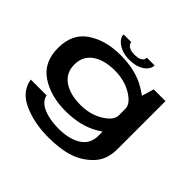

<svg xmlns="http://www.w3.org/2000/svg" viewBox="-217 -968 1455 1455"><g transform="rotate(45 511.0 -240.0)"><path d="M476.5 237.5Q606 237.5 694.5 207.5Q783 177.5 846.5 109.8Q910 42 910 -69V-585H784L736.5 -424V-41Q736.5 48 666.8 92Q597 136 485 136Q419 136 365.8 122.2Q312.5 108.5 281 83.5Q249.5 58.5 242 21.5H72.5Q91 133 208 185.2Q325 237.5 476.5 237.5ZM425.5 4.5Q588 4.5 698 -60.5Q808 -125.5 808 -169L736 -257.5Q736 -204.5 657.5 -156.5Q579 -108.5 474 -108.5Q362.5 -108.5 294 -156Q225.5 -203.5 225.5 -293Q225.5 -383 294 -430.5Q362.5 -478 474 -478Q579 -478 657.5 -430.5Q736 -383 736 -330L807 -417.5Q807 -461 696 -526.2Q585 -591.5 422.5 -591.5Q264.5 -591.5 156.8 -519.2Q49 -447 49 -294Q49 -141 158.2 -68.2Q267.5 4.5 425.5 4.5ZM494 -612Q546.5 -612 583.5 -627.2Q620.5 -642.5 640.5 -666.5Q660.5 -690.5 660.5 -718H578Q578 -705.5 570.2 -693.5Q562.5 -681.5 544.2 -674.2Q526 -667 494 -667Q466 -667 447.5 -674.5Q429 -682 420 -693.5Q411 -705 411 -718H328Q328 -690.5 349.8 -666.5Q371.5 -642.5 408.5 -627.2Q445.5 -612 494 -612Z"/></g></svg>

Font: Anybody ExtraExpanded SemiBold
Style: Regular
Weight: 600
Width: 8
Version: Version 1.113;gftools[0.9.25]